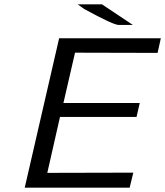

<svg xmlns="http://www.w3.org/2000/svg" viewBox="-20 -873 768 893"><path d="M341 -853H454L598 -757H532Q507 -757 372 -831ZM95 0 255 -695H728L713 -627L329 -628L275 -394H630L615 -329H259L200 -69L600 -70L583 0Z"/></svg>

Font: Coval
Style: Light Italic
Weight: 300
Foundry: Context Ltd
Version: Version 001.000